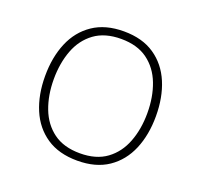

<svg xmlns="http://www.w3.org/2000/svg" viewBox="-118 -796 977 934"><g transform="rotate(20 371.0 -329.5)"><path d="M371.6 -663.6Q467.3 -663.6 531 -620.1Q594.7 -576.7 626.5 -501.2Q658.2 -425.8 658.2 -328.6Q658.2 -231.9 626.5 -156.5Q594.7 -81.1 531 -37.8Q467.3 5.4 371.6 5.4Q275.9 5.4 211.9 -37.8Q147.9 -81.1 116.2 -156.5Q84.5 -231.9 84.5 -328.6Q84.5 -425.8 116.2 -501.2Q147.9 -576.7 211.9 -620.1Q275.9 -663.6 371.6 -663.6ZM371.6 -624.5Q287.6 -624.5 233.9 -585.2Q180.2 -545.9 154.8 -478.8Q129.4 -411.6 129.4 -328.6Q129.4 -245.6 155 -178.5Q180.7 -111.3 234.1 -72Q287.6 -32.7 371.6 -32.7Q455.6 -32.7 509 -72Q562.5 -111.3 588.1 -178.5Q613.8 -245.6 613.8 -328.6Q613.8 -412.1 588.1 -479Q562.5 -545.9 509 -585.2Q455.6 -624.5 371.6 -624.5Z"/></g></svg>

Font: Estedad-FD ExtraLight
Style: Regular
Weight: 200
Designer: Amin Abedi
Version: Version 7.3